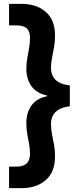

<svg xmlns="http://www.w3.org/2000/svg" viewBox="-20 -816 432 998"><path d="M91 162H27V50H66Q101 50 118.5 33.5Q136 17 136 -16Q136 -42 131.5 -66.5Q127 -91 122 -117.5Q117 -144 117 -177Q117 -230 143.5 -267.5Q170 -305 226 -316V-319Q170 -331 143.5 -368Q117 -405 117 -458Q117 -488 122 -515Q127 -542 131.5 -567.5Q136 -593 136 -619Q136 -653 119 -668.5Q102 -684 66 -684H27V-796H91Q170 -796 218 -754Q266 -712 266 -632Q266 -598 261 -570Q256 -542 250.5 -516Q245 -490 245 -463Q245 -440 254.5 -420.5Q264 -401 285.5 -388.5Q307 -376 343 -372V-264Q307 -259 285.5 -246.5Q264 -234 254.5 -214.5Q245 -195 245 -172Q245 -142 250.5 -116.5Q256 -91 261 -64Q266 -37 266 -3Q266 78 218 120Q170 162 91 162Z"/></svg>

Font: DM Sans 9pt 36pt
Style: Bold
Weight: 700
Version: Version 4.004;gftools[0.9.30]